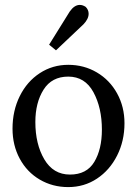

<svg xmlns="http://www.w3.org/2000/svg" viewBox="-20 -740 537 782"><path d="M31 0ZM487 -238Q487 -166 457 -106.5Q427 -47 375 -12.5Q323 22 258 22Q194 22 142 -8.5Q90 -39 60.5 -93.5Q31 -148 31 -216Q31 -289 60.5 -348.5Q90 -408 142 -442Q194 -476 258 -476Q322 -476 374.5 -445Q427 -414 457 -359.5Q487 -305 487 -238ZM124 -243Q124 -153 160.5 -91Q197 -29 265 -29Q333 -29 364 -80.5Q395 -132 395 -212Q395 -301 360.5 -364.5Q326 -428 258 -428Q191 -428 157.5 -375Q124 -322 124 -243ZM305 -720Q283 -720 264 -693L180 -558L208 -535L320 -641Q341 -663 341 -684Q341 -700 329 -712Q317 -720 305 -720Z"/></svg>

Font: Sumana
Style: Regular
Weight: 400
Designer: Cyreal, Alexei Vanyashin (Devanagari), Olga Karpushina (Latin)
Foundry: Cyreal
Version: Version 1.015;PS 001.015;hotconv 1.0.70;makeotf.lib2.5.58329